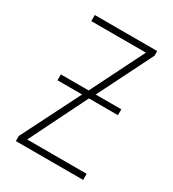

<svg xmlns="http://www.w3.org/2000/svg" viewBox="-137 -605 613 682"><g transform="rotate(30 170.0 -264.0)"><path d="M52 -528V-503H276L167 -285H53V-261H154L33 -21V0H309V-25H65L182 -261H301V-285H196L308 -509V-528Z"/></g></svg>

Font: Noto Sans Display SemiCondensed Thin
Style: Regular
Weight: 250
Width: 4
Designer: Monotype Design team
Foundry: Monotype Imaging Inc.
Version: 1.000